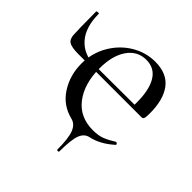

<svg xmlns="http://www.w3.org/2000/svg" viewBox="-147 -515 771 771"><g transform="rotate(45 239.0 -129.5)"><path d="M233 5Q172 -10 138.5 -62Q105 -114 105 -180Q105 -239 133.5 -288.5Q162 -338 209 -366.5Q256 -395 310 -395Q377 -395 409 -352.5Q441 -310 441 -233Q441 -212 438.5 -205Q436 -198 429 -198H372Q373 -208 373 -226Q373 -298 349.5 -336.5Q326 -375 279 -375Q229 -375 199.5 -332.5Q170 -290 170 -218Q170 -131 211 -77Q252 -23 327 -23Q357 -23 378 -31Q399 -39 426 -56H427Q430 -56 433 -52.5Q436 -49 433 -46Q386 -4 338 6Q313 11 302.5 38.5Q292 66 292 131Q292 136 286.5 136Q281 136 281 131Q281 68 269.5 39.5Q258 11 233 5ZM1 -247Q1 -266 0 -277L-1 -369Q-1 -372 6 -372.5Q13 -373 13 -371Q13 -295 49 -254Q85 -213 144 -213L387 -214V-198H69Q30 -198 15.5 -208Q1 -218 1 -247Z"/></g></svg>

Font: Cormorant
Style: Regular
Weight: 400
Designer: Christian Thalmann (Catharsis Fonts)
Foundry: Catharsis Fonts
Version: Version 4.000